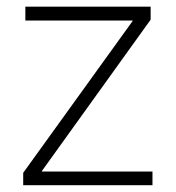

<svg xmlns="http://www.w3.org/2000/svg" viewBox="-20 -542 514 562"><path d="M47.9 0V-36.1L368.2 -480.5V-481.9H54.2V-522.5H420.9V-484.4L103 -42V-40H426.3V0Z"/></svg>

Font: Inter 28pt ExtraLight
Style: Regular
Weight: 250
Designer: Rasmus Andersson
Foundry: rsms
Version: Version 4.001;git-66647c0bb